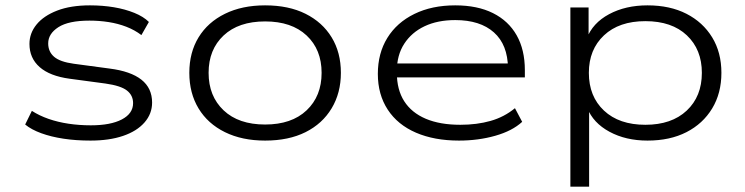

<svg xmlns="http://www.w3.org/2000/svg" viewBox="-20 -517 2783 717"><path d="M318 8Q264 8 217.5 1Q171 -6 134 -19.5Q97 -33 74 -52L99 -103Q127 -85 161.5 -73Q196 -61 236 -55Q276 -49 319 -49Q393 -49 435 -71Q477 -93 477 -132Q477 -161 454 -179Q431 -197 374 -205L240 -223Q166 -233 128 -266.5Q90 -300 90 -353Q90 -393 116.5 -425.5Q143 -458 193.5 -477.5Q244 -497 316 -497Q363 -497 405 -490Q447 -483 481.5 -469Q516 -455 536 -435L508 -386Q483 -405 452 -417Q421 -429 386 -434.5Q351 -440 314 -440Q236 -440 198 -415.5Q160 -391 160 -355Q160 -324 182 -305Q204 -286 255 -279L389 -261Q468 -251 508 -219.5Q548 -188 548 -134Q548 -92 519.5 -59.5Q491 -27 439.5 -9.5Q388 8 318 8Z M970 8Q884 8 820 -23.5Q756 -55 721.5 -112Q687 -169 687 -245Q687 -321 721.5 -377.5Q756 -434 820 -465.5Q884 -497 970 -497Q1058 -497 1121 -465.5Q1184 -434 1218.5 -377.5Q1253 -321 1253 -245Q1253 -170 1218.5 -112.5Q1184 -55 1121 -23.5Q1058 8 970 8ZM970 -52Q1069 -52 1125 -105Q1181 -158 1181 -245Q1181 -332 1125 -384.5Q1069 -437 970 -437Q871 -437 815 -384.5Q759 -332 759 -245Q759 -158 815 -105Q871 -52 970 -52Z M1694 8Q1602 8 1533.5 -21.5Q1465 -51 1428 -107.5Q1391 -164 1391 -241Q1391 -318 1426.5 -375.5Q1462 -433 1527.5 -465Q1593 -497 1680 -497Q1763 -497 1821 -468Q1879 -439 1909.5 -385Q1940 -331 1940 -255V-228H1440V-280H1900L1877 -263Q1876 -350 1824.5 -396Q1773 -442 1680 -442Q1614 -442 1565.5 -419Q1517 -396 1489.5 -353.5Q1462 -311 1462 -252V-245Q1462 -182 1489.5 -139Q1517 -96 1570 -73.5Q1623 -51 1699 -51Q1761 -51 1812 -65.5Q1863 -80 1903 -113L1930 -62Q1893 -28 1829.5 -10Q1766 8 1694 8Z M2110 180V-489H2178V-373H2171Q2193 -431 2254.5 -464Q2316 -497 2398 -497Q2482 -497 2543.5 -465.5Q2605 -434 2639.5 -377.5Q2674 -321 2674 -245Q2674 -169 2639.5 -112Q2605 -55 2543.5 -23.5Q2482 8 2398 8Q2317 8 2256 -25Q2195 -58 2173 -114H2180V180ZM2390 -51Q2488 -51 2544.5 -104Q2601 -157 2601 -245Q2601 -332 2545 -385Q2489 -438 2390 -438Q2292 -438 2235.5 -385Q2179 -332 2179 -245Q2179 -157 2235.5 -104Q2292 -51 2390 -51Z"/></svg>

Font: Nunito Sans 10pt Expanded Light
Style: Regular
Weight: 300
Width: 7
Designer: Vernon Adams
Foundry: Vernon Adams
Version: Version 3.101;gftools[0.9.27]